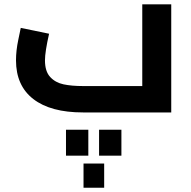

<svg xmlns="http://www.w3.org/2000/svg" viewBox="-20 -520 882 888"><path d="M772 -500V0H364Q214 0 134 -62Q54 -124 54 -241Q54 -286 64.5 -335.5Q75 -385 76 -391L207 -364Q188 -280 188 -241Q188 -190 212 -164Q236 -138 273.5 -130Q311 -122 364 -122H638V-500ZM438.2 80.1H541.5V200.1H438.2ZM285.2 80.1H388.5V200.1H285.2ZM366.3 236.3H461.8V348.2H366.3Z"/></svg>

Font: Cairo
Style: Bold
Weight: 700
Designer: Mohamed Gaber
Foundry: Kief Type Foundry
Version: Version 2.100